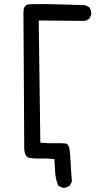

<svg xmlns="http://www.w3.org/2000/svg" viewBox="-20 -785 540 932"><path d="M290 127Q274.4 125 262.7 115.2Q250 85.9 248 53.7Q246.1 21.5 244.1 -12.7Q210.9 -16.6 174.8 -15.6Q138.7 -14.6 120.1 -19.5Q101.6 -24.4 97.7 -59.6Q93.8 -695.3 93.8 -725.1Q93.8 -754.9 111.3 -762.2Q128.9 -769.5 393.6 -759.8L413.1 -750Q424.8 -734.4 422.9 -712.9L413.1 -693.4L393.6 -683.6L168 -685.5L175.8 -92.8Q209 -88.9 245.6 -89.8Q282.2 -90.8 297.9 -88.4Q313.5 -85.9 317.4 -61Q321.3 -36.1 323.2 8.3Q325.2 52.7 329.1 95.7L319.3 115.2Q305.7 125 290 127Z"/></svg>

Font: JasonHandwriting1
Style: Regular
Weight: 400
Version: Version 1.48.20